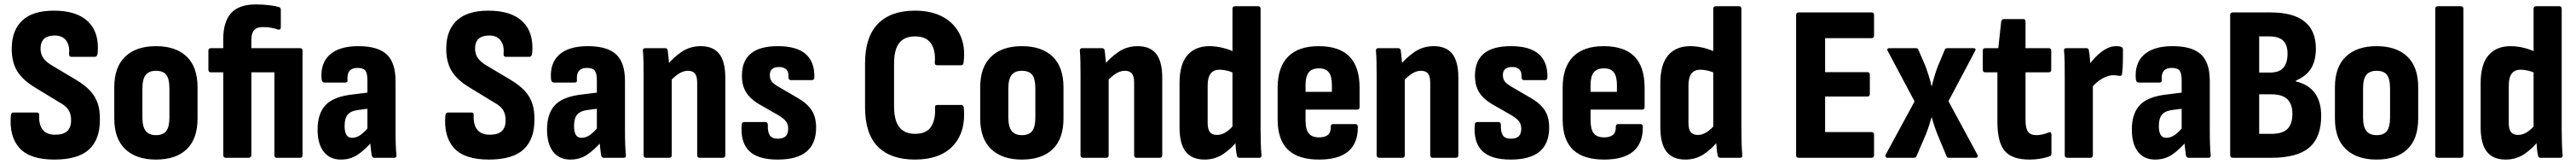

<svg xmlns="http://www.w3.org/2000/svg" viewBox="-20 -711 11630 739"><path d="M225 8Q115 8 68 -44Q21 -96 29 -190Q30 -204 41 -204H147Q158 -204 157 -190Q155 -149 173 -126.5Q191 -104 229 -104Q266 -104 283.5 -120Q301 -136 301 -169Q301 -187 296 -201.5Q291 -216 279.5 -227.5Q268 -239 248 -250L141 -315Q82 -350 57 -391.5Q32 -433 33 -495Q34 -576 81.5 -619.5Q129 -663 223 -663Q327 -663 378 -613.5Q429 -564 421 -472Q419 -455 409 -455H302Q290 -455 292 -472Q295 -506 278.5 -528.5Q262 -551 227 -551Q196 -551 180 -537Q164 -523 163 -494Q163 -466 176.5 -448Q190 -430 218 -414L324 -351Q364 -327 387.5 -301.5Q411 -276 421.5 -244.5Q432 -213 431 -169Q431 -83 382 -37.5Q333 8 225 8Z M684 8Q595 8 545.5 -39Q496 -86 496 -177V-318Q496 -409 545.5 -456Q595 -503 684 -503Q774 -503 823 -456Q872 -409 872 -318V-177Q872 -86 823.5 -39Q775 8 684 8ZM684 -102Q717 -102 731 -121Q745 -140 745 -182V-312Q745 -355 731 -373.5Q717 -392 684 -392Q653 -392 638 -373.5Q623 -355 623 -312V-182Q623 -140 638 -121Q653 -102 684 -102Z M998 0Q994 0 991 -3.5Q988 -7 988 -12V-385H933Q921 -385 921 -397V-483Q921 -494 933 -494H988V-534Q988 -613 1023.5 -652Q1059 -691 1135 -691Q1168 -691 1196.5 -687.5Q1225 -684 1240 -679Q1248 -677 1248 -666V-589Q1248 -575 1236 -578Q1222 -583 1204 -586Q1186 -589 1168 -589Q1140 -589 1127.5 -575.5Q1115 -562 1115 -531V-494H1335Q1346 -494 1346 -483V-12Q1346 0 1335 0H1229Q1219 0 1219 -12V-385H1115V-12Q1115 -7 1111.5 -3.5Q1108 0 1103 0Z M1670 0Q1661 0 1658 -12Q1656 -25 1653.5 -49.5Q1651 -74 1650 -95L1639 -120V-349Q1639 -381 1629.5 -393Q1620 -405 1594 -405Q1545 -405 1549 -351Q1551 -339 1538 -339H1445Q1434 -339 1432 -354Q1426 -426 1469 -464.5Q1512 -503 1598 -503Q1686 -503 1726 -466Q1766 -429 1766 -346V-127Q1766 -87 1767 -60Q1768 -33 1770 -13Q1772 0 1760 0ZM1519 8Q1469 8 1441.5 -27.5Q1414 -63 1414 -127Q1414 -200 1451 -238.5Q1488 -277 1578 -286L1650 -295L1649 -222L1601 -216Q1565 -212 1550.5 -195Q1536 -178 1536 -144Q1536 -117 1544 -103.5Q1552 -90 1570 -90Q1590 -90 1609.5 -104Q1629 -118 1656 -152L1665 -78Q1627 -35 1594.5 -13.5Q1562 8 1519 8Z M2187 8Q2077 8 2030 -44Q1983 -96 1991 -190Q1992 -204 2003 -204H2109Q2120 -204 2119 -190Q2117 -149 2135 -126.5Q2153 -104 2191 -104Q2228 -104 2245.5 -120Q2263 -136 2263 -169Q2263 -187 2258 -201.5Q2253 -216 2241.5 -227.5Q2230 -239 2210 -250L2103 -315Q2044 -350 2019 -391.5Q1994 -433 1995 -495Q1996 -576 2043.5 -619.5Q2091 -663 2185 -663Q2289 -663 2340 -613.5Q2391 -564 2383 -472Q2381 -455 2371 -455H2264Q2252 -455 2254 -472Q2257 -506 2240.5 -528.5Q2224 -551 2189 -551Q2158 -551 2142 -537Q2126 -523 2125 -494Q2125 -466 2138.5 -448Q2152 -430 2180 -414L2286 -351Q2326 -327 2349.5 -301.5Q2373 -276 2383.5 -244.5Q2394 -213 2393 -169Q2393 -83 2344 -37.5Q2295 8 2187 8Z M2706 0Q2697 0 2694 -12Q2692 -25 2689.5 -49.5Q2687 -74 2686 -95L2675 -120V-349Q2675 -381 2665.5 -393Q2656 -405 2630 -405Q2581 -405 2585 -351Q2587 -339 2574 -339H2481Q2470 -339 2468 -354Q2462 -426 2505 -464.5Q2548 -503 2634 -503Q2722 -503 2762 -466Q2802 -429 2802 -346V-127Q2802 -87 2803 -60Q2804 -33 2806 -13Q2808 0 2796 0ZM2555 8Q2505 8 2477.5 -27.5Q2450 -63 2450 -127Q2450 -200 2487 -238.5Q2524 -277 2614 -286L2686 -295L2685 -222L2637 -216Q2601 -212 2586.5 -195Q2572 -178 2572 -144Q2572 -117 2580 -103.5Q2588 -90 2606 -90Q2626 -90 2645.5 -104Q2665 -118 2692 -152L2701 -78Q2663 -35 2630.5 -13.5Q2598 8 2555 8Z M3139 0Q3128 0 3128 -12V-339Q3128 -367 3118 -379.5Q3108 -392 3086 -392Q3066 -392 3046 -379.5Q3026 -367 3004 -343L2989 -414Q3020 -452 3058 -477.5Q3096 -503 3144 -503Q3200 -503 3227.5 -468.5Q3255 -434 3255 -360V-12Q3255 0 3243 0ZM2898 0Q2886 0 2886 -12V-367Q2886 -401 2885.5 -430.5Q2885 -460 2883 -481Q2882 -494 2893 -494H2983Q2993 -494 2995 -484Q2997 -468 2999.5 -442Q3002 -416 3003 -398L3013 -364V-12Q3013 0 3002 0Z M3491 8Q3402 8 3362.5 -31Q3323 -70 3329 -149Q3330 -161 3341 -161H3436Q3447 -161 3447 -148Q3446 -116 3456 -101Q3466 -86 3492 -86Q3516 -86 3527.5 -97Q3539 -108 3539 -131Q3539 -151 3529 -164Q3519 -177 3496 -191L3405 -243Q3368 -265 3349 -295Q3330 -325 3330 -370Q3330 -436 3370 -469.5Q3410 -503 3492 -503Q3578 -503 3618.5 -467Q3659 -431 3657 -362Q3657 -350 3646 -350H3551Q3546 -350 3543 -353.5Q3540 -357 3540 -364Q3542 -386 3531 -397.5Q3520 -409 3498 -409Q3477 -409 3466.5 -400Q3456 -391 3456 -373Q3456 -355 3465 -343.5Q3474 -332 3497 -319L3583 -269Q3626 -244 3645.5 -213.5Q3665 -183 3665 -136Q3665 -64 3622 -28Q3579 8 3491 8Z M4111 8Q4002 8 3944 -50Q3886 -108 3886 -228V-426Q3886 -544 3944 -603.5Q4002 -663 4111 -663Q4187 -663 4239 -634Q4291 -605 4315.5 -553Q4340 -501 4331 -430Q4330 -417 4320 -417H4211Q4200 -417 4201 -430Q4205 -486 4183 -516.5Q4161 -547 4112 -547Q4064 -547 4040.5 -517.5Q4017 -488 4017 -423V-234Q4017 -167 4041 -137.5Q4065 -108 4112 -108Q4164 -108 4184.5 -140.5Q4205 -173 4202 -226Q4201 -238 4212 -238H4320Q4330 -238 4332 -226Q4342 -118 4284 -55Q4226 8 4111 8Z M4594 8Q4505 8 4455.5 -39Q4406 -86 4406 -177V-318Q4406 -409 4455.5 -456Q4505 -503 4594 -503Q4684 -503 4733 -456Q4782 -409 4782 -318V-177Q4782 -86 4733.5 -39Q4685 8 4594 8ZM4594 -102Q4627 -102 4641 -121Q4655 -140 4655 -182V-312Q4655 -355 4641 -373.5Q4627 -392 4594 -392Q4563 -392 4548 -373.5Q4533 -355 4533 -312V-182Q4533 -140 4548 -121Q4563 -102 4594 -102Z M5112 0Q5101 0 5101 -12V-339Q5101 -367 5091 -379.5Q5081 -392 5059 -392Q5039 -392 5019 -379.5Q4999 -367 4977 -343L4962 -414Q4993 -452 5031 -477.5Q5069 -503 5117 -503Q5173 -503 5200.5 -468.5Q5228 -434 5228 -360V-12Q5228 0 5216 0ZM4871 0Q4859 0 4859 -12V-367Q4859 -401 4858.5 -430.5Q4858 -460 4856 -481Q4855 -494 4866 -494H4956Q4966 -494 4968 -484Q4970 -468 4972.5 -442Q4975 -416 4976 -398L4986 -364V-12Q4986 0 4975 0Z M5419 8Q5362 8 5334 -27.5Q5306 -63 5306 -138V-336Q5306 -421 5341.5 -462Q5377 -503 5441 -503Q5471 -503 5503 -495Q5535 -487 5558 -474L5559 -378Q5540 -388 5521 -392.5Q5502 -397 5487 -397Q5460 -397 5446.5 -379.5Q5433 -362 5433 -326V-156Q5433 -129 5443 -116Q5453 -103 5475 -103Q5496 -103 5515.5 -115.5Q5535 -128 5557 -154L5571 -81Q5541 -42 5503.5 -17Q5466 8 5419 8ZM5577 0Q5566 0 5565 -11Q5561 -27 5559.5 -51.5Q5558 -76 5557 -94L5545 -126V-671Q5545 -683 5557 -683H5661Q5672 -683 5672 -671V-126Q5672 -93 5673 -64Q5674 -35 5676 -14Q5678 0 5666 0Z M5936 8Q5842 8 5795.5 -36.5Q5749 -81 5749 -173V-316Q5749 -408 5796 -455.5Q5843 -503 5934 -503Q6027 -503 6073 -456.5Q6119 -410 6119 -315V-229Q6119 -217 6108 -217H5875V-169Q5875 -128 5889.5 -110Q5904 -92 5936 -92Q5963 -92 5976.5 -103.5Q5990 -115 5989 -141Q5989 -152 6000 -152H6100Q6110 -152 6111 -140Q6112 -67 6068.5 -29.5Q6025 8 5936 8ZM5875 -297H5994V-328Q5994 -367 5980 -385Q5966 -403 5936 -403Q5904 -403 5889.5 -385Q5875 -367 5875 -328Z M6449 0Q6438 0 6438 -12V-339Q6438 -367 6428 -379.5Q6418 -392 6396 -392Q6376 -392 6356 -379.5Q6336 -367 6314 -343L6299 -414Q6330 -452 6368 -477.5Q6406 -503 6454 -503Q6510 -503 6537.5 -468.5Q6565 -434 6565 -360V-12Q6565 0 6553 0ZM6208 0Q6196 0 6196 -12V-367Q6196 -401 6195.5 -430.5Q6195 -460 6193 -481Q6192 -494 6203 -494H6293Q6303 -494 6305 -484Q6307 -468 6309.5 -442Q6312 -416 6313 -398L6323 -364V-12Q6323 0 6312 0Z M6801 8Q6712 8 6672.5 -31Q6633 -70 6639 -149Q6640 -161 6651 -161H6746Q6757 -161 6757 -148Q6756 -116 6766 -101Q6776 -86 6802 -86Q6826 -86 6837.5 -97Q6849 -108 6849 -131Q6849 -151 6839 -164Q6829 -177 6806 -191L6715 -243Q6678 -265 6659 -295Q6640 -325 6640 -370Q6640 -436 6680 -469.5Q6720 -503 6802 -503Q6888 -503 6928.5 -467Q6969 -431 6967 -362Q6967 -350 6956 -350H6861Q6856 -350 6853 -353.5Q6850 -357 6850 -364Q6852 -386 6841 -397.5Q6830 -409 6808 -409Q6787 -409 6776.5 -400Q6766 -391 6766 -373Q6766 -355 6775 -343.5Q6784 -332 6807 -319L6893 -269Q6936 -244 6955.5 -213.5Q6975 -183 6975 -136Q6975 -64 6932 -28Q6889 8 6801 8Z M7223 8Q7129 8 7082.5 -36.5Q7036 -81 7036 -173V-316Q7036 -408 7083 -455.5Q7130 -503 7221 -503Q7314 -503 7360 -456.5Q7406 -410 7406 -315V-229Q7406 -217 7395 -217H7162V-169Q7162 -128 7176.5 -110Q7191 -92 7223 -92Q7250 -92 7263.5 -103.5Q7277 -115 7276 -141Q7276 -152 7287 -152H7387Q7397 -152 7398 -140Q7399 -67 7355.5 -29.5Q7312 8 7223 8ZM7162 -297H7281V-328Q7281 -367 7267 -385Q7253 -403 7223 -403Q7191 -403 7176.5 -385Q7162 -367 7162 -328Z M7590 8Q7533 8 7505 -27.5Q7477 -63 7477 -138V-336Q7477 -421 7512.5 -462Q7548 -503 7612 -503Q7642 -503 7674 -495Q7706 -487 7729 -474L7730 -378Q7711 -388 7692 -392.5Q7673 -397 7658 -397Q7631 -397 7617.5 -379.5Q7604 -362 7604 -326V-156Q7604 -129 7614 -116Q7624 -103 7646 -103Q7667 -103 7686.5 -115.5Q7706 -128 7728 -154L7742 -81Q7712 -42 7674.5 -17Q7637 8 7590 8ZM7748 0Q7737 0 7736 -11Q7732 -27 7730.5 -51.5Q7729 -76 7728 -94L7716 -126V-671Q7716 -683 7728 -683H7832Q7843 -683 7843 -671V-126Q7843 -93 7844 -64Q7845 -35 7847 -14Q7849 0 7837 0Z M8101 0Q8090 0 8090 -12V-643Q8090 -655 8101 -655H8431Q8442 -655 8442 -643V-551Q8442 -539 8431 -539H8221V-386H8412Q8423 -386 8423 -374V-288Q8423 -276 8412 -276H8221V-116H8431Q8442 -116 8442 -104V-12Q8442 0 8431 0Z M8503 0Q8497 0 8494.5 -4.5Q8492 -9 8495 -15L8625 -254L8504 -481Q8500 -487 8502.5 -490.5Q8505 -494 8512 -494H8629Q8640 -494 8642 -487L8675 -411Q8681 -393 8688 -372.5Q8695 -352 8701 -324H8703Q8710 -352 8716.5 -373Q8723 -394 8730 -412L8761 -486Q8763 -494 8773 -494H8891Q8897 -494 8899.5 -490.5Q8902 -487 8898 -481L8778 -255L8908 -15Q8912 -9 8909.5 -4.5Q8907 0 8901 0H8781Q8771 0 8769 -8L8736 -87Q8727 -108 8719 -130Q8711 -152 8703 -181H8701Q8693 -152 8685 -129.5Q8677 -107 8668 -87L8634 -8Q8632 0 8621 0Z M9144 8Q9065 8 9032 -31Q8999 -70 8999 -162V-385H8944Q8933 -385 8933 -397V-483Q8933 -494 8944 -494H9003L9016 -613Q9018 -625 9028 -625H9116Q9126 -625 9126 -613V-494H9230Q9242 -494 9242 -483V-397Q9242 -385 9230 -385H9126V-170Q9126 -134 9137 -118Q9148 -102 9175 -102Q9188 -102 9201.5 -105Q9215 -108 9230 -114Q9243 -119 9243 -104V-20Q9243 -9 9233 -6Q9216 0 9193 4Q9170 8 9144 8Z M9315 0Q9303 0 9303 -12V-368Q9303 -402 9302.5 -430Q9302 -458 9300 -481Q9298 -494 9310 -494H9401Q9410 -494 9412 -484Q9415 -467 9417 -442.5Q9419 -418 9419 -400L9430 -361V-12Q9430 0 9419 0ZM9420 -310 9412 -418Q9428 -440 9448 -459.5Q9468 -479 9490 -491Q9512 -503 9535 -503Q9542 -503 9547 -502.5Q9552 -502 9557 -500Q9563 -498 9564.5 -494.5Q9566 -491 9566 -485Q9566 -461 9565.5 -433Q9565 -405 9562 -379Q9561 -368 9551 -369Q9545 -370 9538 -371Q9531 -372 9523 -372Q9506 -372 9488 -364.5Q9470 -357 9452.5 -343.5Q9435 -330 9420 -310Z M9862 0Q9853 0 9850 -12Q9848 -25 9845.5 -49.5Q9843 -74 9842 -95L9831 -120V-349Q9831 -381 9821.5 -393Q9812 -405 9786 -405Q9737 -405 9741 -351Q9743 -339 9730 -339H9637Q9626 -339 9624 -354Q9618 -426 9661 -464.5Q9704 -503 9790 -503Q9878 -503 9918 -466Q9958 -429 9958 -346V-127Q9958 -87 9959 -60Q9960 -33 9962 -13Q9964 0 9952 0ZM9711 8Q9661 8 9633.5 -27.5Q9606 -63 9606 -127Q9606 -200 9643 -238.5Q9680 -277 9770 -286L9842 -295L9841 -222L9793 -216Q9757 -212 9742.5 -195Q9728 -178 9728 -144Q9728 -117 9736 -103.5Q9744 -90 9762 -90Q9782 -90 9801.5 -104Q9821 -118 9848 -152L9857 -78Q9819 -35 9786.5 -13.5Q9754 8 9711 8Z M10063 0Q10050 0 10050 -12V-643Q10050 -655 10062 -655H10232Q10335 -655 10386 -614Q10437 -573 10437 -492Q10437 -438 10415.5 -403Q10394 -368 10347 -348V-344Q10403 -331 10432 -292Q10461 -253 10461 -189Q10461 -92 10407 -46Q10353 0 10235 0ZM10181 -108H10238Q10286 -108 10308.5 -130Q10331 -152 10331 -198Q10331 -242 10308 -264Q10285 -286 10237 -286H10181ZM10181 -384H10230Q10271 -384 10290 -405.5Q10309 -427 10309 -469Q10309 -509 10289 -528Q10269 -547 10226 -547H10181Z M10711 8Q10622 8 10572.5 -39Q10523 -86 10523 -177V-318Q10523 -409 10572.5 -456Q10622 -503 10711 -503Q10801 -503 10850 -456Q10899 -409 10899 -318V-177Q10899 -86 10850.5 -39Q10802 8 10711 8ZM10711 -102Q10744 -102 10758 -121Q10772 -140 10772 -182V-312Q10772 -355 10758 -373.5Q10744 -392 10711 -392Q10680 -392 10665 -373.5Q10650 -355 10650 -312V-182Q10650 -140 10665 -121Q10680 -102 10711 -102Z M10988 0Q10976 0 10976 -12V-671Q10976 -683 10988 -683H11092Q11103 -683 11103 -671V-12Q11103 0 11092 0Z M11294 8Q11237 8 11209 -27.5Q11181 -63 11181 -138V-336Q11181 -421 11216.5 -462Q11252 -503 11316 -503Q11346 -503 11378 -495Q11410 -487 11433 -474L11434 -378Q11415 -388 11396 -392.5Q11377 -397 11362 -397Q11335 -397 11321.5 -379.5Q11308 -362 11308 -326V-156Q11308 -129 11318 -116Q11328 -103 11350 -103Q11371 -103 11390.5 -115.5Q11410 -128 11432 -154L11446 -81Q11416 -42 11378.5 -17Q11341 8 11294 8ZM11452 0Q11441 0 11440 -11Q11436 -27 11434.5 -51.5Q11433 -76 11432 -94L11420 -126V-671Q11420 -683 11432 -683H11536Q11547 -683 11547 -671V-126Q11547 -93 11548 -64Q11549 -35 11551 -14Q11553 0 11541 0Z"/></svg>

Font: Sofia Sans Condensed ExtraBold
Style: Regular
Weight: 800
Designer: Botio Nikoltchev, Ani Petrova
Foundry: lettersoup
Version: Version 4.101